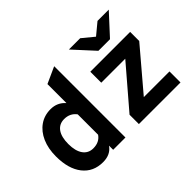

<svg xmlns="http://www.w3.org/2000/svg" viewBox="-127 -1047 1375 1375"><g transform="rotate(-45 560.0 -360.0)"><path d="M261.5 12Q163 12 107 -59Q51 -130 51 -256Q51 -336 77.5 -396Q104 -456 151.8 -489.5Q199.5 -523 263 -523Q331 -523 374.5 -473V-665.5L499 -722V0H374.5V-42Q337.5 12 261.5 12ZM282 -107.5Q343.5 -107.5 374.5 -152.5V-359Q341 -404 282 -404Q231.5 -404 204 -365.8Q176.5 -327.5 176.5 -256Q176.5 -185.5 204.2 -146.5Q232 -107.5 282 -107.5ZM635 0V-94.5L897 -400H654V-511H1057.5V-419L796.5 -111.5H1056.5V0ZM801 -576 658 -732H772.5L860.5 -659.5L948 -732H1062L918.5 -576Z"/></g></svg>

Font: Overpass
Style: Bold
Weight: 700
Designer: Delve Withrington, Dave Bailey, Thomas Jockin
Foundry: Delve Fonts LLC
Version: Version 4.000; ttfautohint (v1.8.3)